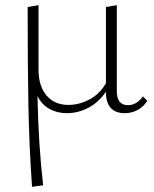

<svg xmlns="http://www.w3.org/2000/svg" viewBox="-20 -434 595 743"><path d="M550 -44Q537 -22 513.5 -9Q490 4 463 4Q427 4 408.5 -16.5Q390 -37 390 -76V-79Q362 -38 322 -17Q282 4 239 4Q201 4 171.5 -12.5Q142 -29 125 -62Q129 131 147 283L104 289Q93 134 90 -20.5Q87 -175 87 -407L129 -414V-166Q129 -101 160 -64.5Q191 -28 245 -28Q286 -28 326 -49Q366 -70 390 -112V-407L432 -414V-82Q432 -27 475 -27Q509 -27 533 -61Z"/></svg>

Font: Ysabeau Infant Light
Style: Regular
Weight: 300
Designer: Christian Thalmann (Catharsis Fonts)
Version: Version 0.003